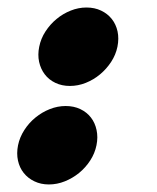

<svg xmlns="http://www.w3.org/2000/svg" viewBox="-20 -525 421 514"><path d="M85 -399.9Q89.4 -421.9 101.8 -440.9Q114.3 -460 131.3 -474.1Q148.4 -488.3 169.2 -496.6Q189.9 -504.9 211.4 -504.9Q233.4 -504.9 250.7 -496.6Q268.1 -488.3 279.3 -474.1Q290.5 -460 294.7 -440.9Q298.8 -421.9 294.4 -399.9Q290 -378.4 277.6 -359.4Q265.1 -340.3 247.8 -325.9Q230.5 -311.5 209.7 -303.2Q189 -294.9 167 -294.9Q145.5 -294.9 128.2 -303.2Q110.8 -311.5 99.9 -325.9Q88.9 -340.3 84.7 -359.4Q80.6 -378.4 85 -399.9ZM28.3 -136.2Q32.7 -157.7 45.2 -177Q57.6 -196.3 75 -210.4Q92.3 -224.6 113.3 -232.9Q134.3 -241.2 155.8 -241.2Q177.7 -241.2 195.1 -232.9Q212.4 -224.6 223.4 -210.4Q234.4 -196.3 238.5 -177Q242.7 -157.7 238.3 -136.2Q233.9 -114.3 221.4 -95.2Q209 -76.2 191.7 -62Q174.3 -47.9 153.6 -39.6Q132.8 -31.2 110.8 -31.2Q89.4 -31.2 72 -39.6Q54.7 -47.9 43.5 -62Q32.2 -76.2 28.1 -95.2Q23.9 -114.3 28.3 -136.2Z"/></svg>

Font: XB Zar
Style: Bold Italic
Weight: 700
Italic angle: -12°
Designer: Behnam
Foundry: Irmug
Version: Version 8.005 2009